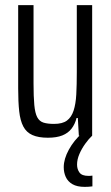

<svg xmlns="http://www.w3.org/2000/svg" viewBox="-20 -530 434 750"><path d="M167 8Q130 8 106.5 -2.5Q83 -13 71 -36Q59 -59 55 -95.5Q51 -132 51 -185V-510H111V-204Q111 -152 114 -120Q117 -88 125.5 -72Q134 -56 150 -51Q166 -46 191 -46Q224 -46 241.5 -59Q259 -72 267.5 -98Q276 -124 278 -161.5Q280 -199 280 -248V-510H340V0H288L284 -69H279Q273 -45 259.5 -27.5Q246 -10 223.5 -1Q201 8 167 8ZM311 200Q281 200 263 189.5Q245 179 237 161.5Q229 144 229 123Q229 91 249 54.5Q269 18 301 -10L340 0Q327 12 313 31.5Q299 51 290 72Q281 93 281 113Q281 131 290.5 144Q300 157 325 157Q327 157 331 157Q335 157 341 156V198Q332 199 326 199.5Q320 200 311 200Z"/></svg>

Font: Saira ExtraCondensed
Style: Regular
Weight: 400
Width: 2
Designer: Hector Gatti with collaboration of the Omnibus-Type team
Foundry: Omnibus-Type
Version: Version 1.101